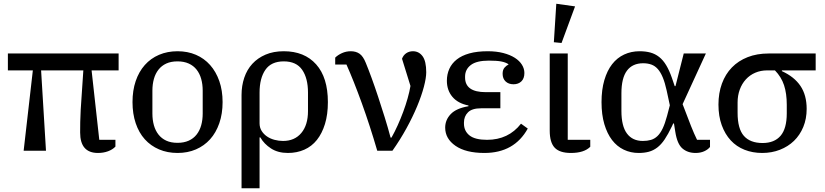

<svg xmlns="http://www.w3.org/2000/svg" viewBox="-20 -803 4397 1023"><path d="M155 -428H22V-518H612V-428H468L509 -58H595V-22Q580 -6 555.5 3Q531 12 502 12Q407 12 407 -97Q407 -122 407.5 -153Q408 -184 410 -218L424 -428H199L225 0H106Z M926 -42Q960 -42 985.5 -53.5Q1011 -65 1027.5 -86Q1044 -107 1052 -135.5Q1060 -164 1060 -198V-320Q1060 -354 1052 -382.5Q1044 -411 1027.5 -432Q1011 -453 985.5 -464.5Q960 -476 926 -476Q891 -476 866 -464.5Q841 -453 824.5 -432Q808 -411 800 -382.5Q792 -354 792 -320V-198Q792 -164 800 -135.5Q808 -107 824.5 -86Q841 -65 866 -53.5Q891 -42 926 -42ZM926 12Q872 12 827.5 -7Q783 -26 751.5 -61Q720 -96 703 -146.5Q686 -197 686 -259Q686 -321 703 -371Q720 -421 751.5 -456.5Q783 -492 827.5 -511Q872 -530 926 -530Q980 -530 1024 -511Q1068 -492 1099.5 -456.5Q1131 -421 1148.5 -371Q1166 -321 1166 -259Q1166 -197 1148.5 -146.5Q1131 -96 1099.5 -61Q1068 -26 1024 -7Q980 12 926 12Z M1267 -297Q1267 -346 1281.5 -389Q1296 -432 1324.5 -463Q1353 -494 1395 -512Q1437 -530 1492 -530Q1602 -530 1664.5 -460Q1727 -390 1727 -259Q1727 -193 1711.5 -142.5Q1696 -92 1668.5 -57.5Q1641 -23 1601.5 -5.5Q1562 12 1514 12Q1461 12 1424 -12Q1387 -36 1367 -71H1363V200H1267ZM1488 -52Q1550 -52 1585.5 -94.5Q1621 -137 1621 -211V-310Q1621 -386 1590 -431Q1559 -476 1492 -476Q1425 -476 1394 -431Q1363 -386 1363 -310V-146Q1363 -123 1374 -105.5Q1385 -88 1402.5 -76Q1420 -64 1442.5 -58Q1465 -52 1488 -52Z M1990 0Q1951 -134 1907.5 -254Q1864 -374 1826 -459H1766V-496Q1780 -510 1802 -520Q1824 -530 1849 -530Q1877 -530 1896 -516.5Q1915 -503 1929 -468Q1943 -434 1960 -387.5Q1977 -341 1994.5 -288Q2012 -235 2029.5 -179Q2047 -123 2061 -70H2066Q2083 -100 2099 -135.5Q2115 -171 2128.5 -207.5Q2142 -244 2152 -279.5Q2162 -315 2167 -345L2122 -490Q2129 -509 2144.5 -519.5Q2160 -530 2180 -530Q2212 -530 2231.5 -503.5Q2251 -477 2251 -418Q2251 -388 2238.5 -340.5Q2226 -293 2202.5 -236.5Q2179 -180 2145.5 -119Q2112 -58 2071 0Z M2561 12Q2462 12 2407 -26Q2352 -64 2352 -123Q2352 -164 2381.5 -195Q2411 -226 2476 -237V-241Q2420 -252 2390.5 -287Q2361 -322 2361 -373Q2361 -407 2374 -436Q2387 -465 2413.5 -486Q2440 -507 2481 -518.5Q2522 -530 2579 -530Q2625 -530 2661.5 -520.5Q2698 -511 2723 -495Q2748 -479 2761 -458Q2774 -437 2774 -414Q2774 -385 2758 -369.5Q2742 -354 2716 -354Q2690 -354 2674 -369Q2658 -384 2658 -410Q2658 -431 2668 -442.5Q2678 -454 2689 -459V-461Q2674 -471 2650.5 -475.5Q2627 -480 2585 -480Q2519 -480 2488.5 -456.5Q2458 -433 2458 -395V-390Q2458 -312 2568 -312H2646V-226H2543Q2495 -226 2473.5 -204.5Q2452 -183 2452 -150V-145Q2452 -105 2481.5 -81.5Q2511 -58 2575 -58Q2689 -58 2756 -144L2792 -118Q2720 12 2561 12Z M3005 -518V-58H3125V-21Q3092 12 3022 12Q2962 12 2935.5 -16Q2909 -44 2909 -107V-518ZM2931 -578 2944 -783 3044 -769 2972 -574Z M3763 -20Q3752 -6 3732 3Q3712 12 3686 12Q3644 12 3616 -12Q3588 -36 3578 -101L3571 -145H3567L3560 -130Q3540 -88 3521.5 -60.5Q3503 -33 3482 -17Q3461 -1 3437 5.5Q3413 12 3383 12Q3340 12 3303.5 -5.5Q3267 -23 3241 -57Q3215 -91 3200 -141.5Q3185 -192 3185 -259Q3185 -325 3200 -376Q3215 -427 3241.5 -461Q3268 -495 3305.5 -512.5Q3343 -530 3388 -530Q3420 -530 3445.5 -523Q3471 -516 3492 -499.5Q3513 -483 3529.5 -455.5Q3546 -428 3560 -388L3575 -344H3579L3623 -518H3741L3617 -248L3662 -131Q3670 -111 3678 -92.5Q3686 -74 3694 -58H3763ZM3532 -321Q3523 -362 3511.5 -390Q3500 -418 3485 -435Q3470 -452 3450.5 -459Q3431 -466 3407 -466Q3350 -466 3320.5 -426.5Q3291 -387 3291 -306V-212Q3291 -131 3320.5 -91.5Q3350 -52 3405 -52Q3429 -52 3448 -57.5Q3467 -63 3482.5 -77.5Q3498 -92 3510.5 -118Q3523 -144 3534 -185L3549 -242Z M4146 -428V-424Q4212 -394 4245 -345Q4278 -296 4278 -223Q4278 -170 4260 -126.5Q4242 -83 4210.5 -52.5Q4179 -22 4135.5 -5Q4092 12 4041 12Q3990 12 3947 -5Q3904 -22 3873.5 -55Q3843 -88 3825.5 -136Q3808 -184 3808 -246Q3808 -307 3826.5 -357.5Q3845 -408 3879.5 -443.5Q3914 -479 3963.5 -498.5Q4013 -518 4076 -518H4326V-428ZM4043 -41Q4106 -41 4139 -79.5Q4172 -118 4172 -199V-245Q4172 -305 4157.5 -349Q4143 -393 4109 -428H4068Q4033 -428 4004 -415.5Q3975 -403 3954 -380Q3933 -357 3921.5 -325.5Q3910 -294 3910 -257V-202Q3910 -117 3943.5 -79Q3977 -41 4043 -41Z"/></svg>

Font: IBM Plex Serif Text
Style: Regular
Weight: 450
Designer: Mike Abbink, Paul van der Laan, Pieter van Rosmalen
Foundry: Bold Monday
Version: Version 3.001